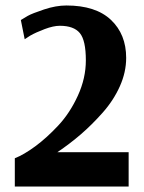

<svg xmlns="http://www.w3.org/2000/svg" viewBox="-20 -680 524 700"><path d="M34 0V-103Q67 -116 108.5 -146.5Q150 -177 192.5 -222.5Q235 -268 264 -331.5Q293 -395 293 -460Q293 -533 271 -559.5Q249 -586 198 -586Q175 -586 143 -574Q111 -562 90 -550L70 -537L56 -607Q65 -613 81 -622Q97 -631 140.5 -645.5Q184 -660 222 -660Q329 -660 384.5 -607.5Q440 -555 440 -469Q440 -417 417 -365.5Q394 -314 354.5 -269.5Q315 -225 275 -190.5Q235 -156 189 -125H449V0Z"/></svg>

Font: Arsenal
Style: Bold
Weight: 700
Designer: Andrij Shevchenko
Foundry: Stairsfor
Version: Version 2.001;PS 002.001;hotconv 1.0.88;makeotf.lib2.5.64775